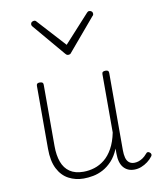

<svg xmlns="http://www.w3.org/2000/svg" viewBox="-92 -909 831 1001"><g transform="rotate(-10 323.0 -408.5)"><path d="M270 19Q227 19 191 0Q155 -19 134 -60Q113 -101 113 -166V-499Q113 -507 117 -510.5Q121 -514 130 -514Q140 -514 144.5 -510.5Q149 -507 149 -499V-174Q149 -125 162 -89.5Q175 -54 203 -35Q231 -16 275 -16Q305 -16 333.5 -25Q362 -34 387 -54Q412 -74 431 -108Q450 -142 460 -191V-500Q460 -508 464.5 -511.5Q469 -515 479 -515Q488 -515 492 -511.5Q496 -508 496 -500V-91Q496 -68 500.5 -51Q505 -34 516 -25Q527 -16 544 -16Q555 -16 566 -19.5Q577 -23 588.5 -30.5Q600 -38 611 -51Q616 -58 621.5 -58.5Q627 -59 633 -54Q638 -50 639 -44.5Q640 -39 636 -34Q625 -19 609 -7Q593 5 575 12Q557 19 538 19Q520 19 506 13Q492 7 481.5 -5Q471 -17 465.5 -35.5Q460 -54 460 -79V-106Q444 -67 421 -42.5Q398 -18 372.5 -4.5Q347 9 320.5 14Q294 19 270 19ZM449 -836Q456 -836 461.5 -831.5Q467 -827 467 -819Q467 -816 466 -813Q465 -810 462 -808L319 -639Q315 -633 311 -631.5Q307 -630 303 -630Q299 -630 295.5 -631.5Q292 -633 287 -639L144 -808Q142 -810 140.5 -813Q139 -816 139 -819Q139 -827 144.5 -831.5Q150 -836 157 -836Q161 -836 164 -834.5Q167 -833 169 -830L303 -683L437 -830Q440 -833 442.5 -834.5Q445 -836 449 -836Z"/></g></svg>

Font: Playwrite CL Thin
Style: Regular
Weight: 100
Designer: Veronika Burian, José Scaglione
Foundry: TypeTogether
Version: Version 1.002